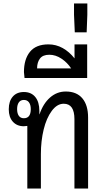

<svg xmlns="http://www.w3.org/2000/svg" viewBox="-20 -1092 597 1112"><path d="M138.2 0V-362.8Q126.5 -360.8 118.2 -360.8Q78.1 -360.8 54.4 -387.2Q30.8 -413.6 30.8 -459Q30.8 -505.9 54 -532.5Q77.1 -559.1 118.2 -559.1Q160.6 -559.1 184.3 -530.3Q208 -501.5 208 -449.2V-430.2H209Q230 -492.2 269.8 -527.1Q309.6 -562 360.8 -562Q423.8 -562 457 -522.5Q490.2 -482.9 490.2 -411.1V0H411.1V-401.9Q411.1 -491.2 349.1 -491.2Q310.5 -491.2 279.8 -449.7Q249 -408.2 232.9 -342Q216.8 -275.9 216.8 -199.2V0ZM118.2 -407.2Q158.2 -407.2 158.2 -460Q158.2 -484.9 147.9 -499Q137.7 -513.2 118.2 -513.2Q99.1 -513.2 89.1 -499Q79.1 -484.9 79.1 -460Q79.1 -435.1 89.1 -421.1Q99.1 -407.2 118.2 -407.2Z M122.1 -640.1 118.7 -674.8Q118.7 -749 153.6 -792Q188.5 -835 260.7 -835Q304.7 -835 343.3 -813.5Q381.8 -792 411.6 -753.9V-835H484.9V-640.1ZM194.8 -695.8H392.1Q369.6 -730 335.9 -752.4Q302.2 -774.9 265.6 -774.9Q228 -774.9 211.4 -752.9Q194.8 -731 194.8 -695.8Z M408.7 -1071.8H485.8V-1006.8L481.9 -904.8H413.1L408.7 -1006.8Z"/></svg>

Font: Noto Sans Thai Looped Condensed
Style: Regular
Weight: 400
Width: 3
Designer: Sasikarn Vongin, Ben Mitchell
Foundry: The Fontpad Ltd
Version: Version 1.00